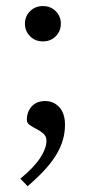

<svg xmlns="http://www.w3.org/2000/svg" viewBox="-20 -452 300 647"><path d="M48.5 150Q94 113 115.2 80.5Q136.5 48 136.5 22Q136.5 7.5 126.5 -1.5Q116.5 -10.5 103.5 -17Q90.5 -23.5 80.5 -30.5Q70.5 -37.5 70.5 -48Q70.5 -75.5 87 -93.5Q103.5 -111.5 132.5 -111.5Q160.5 -111.5 179.8 -90.8Q199 -70 199 -31.5Q199 -6 192.2 18.2Q185.5 42.5 170.8 67.5Q156 92.5 132 119Q108 145.5 73 175.5ZM124.5 -431.5Q151 -431.5 168 -414.2Q185 -397 185 -372Q185 -347.5 168 -330Q151 -312.5 124.5 -312.5Q98.5 -312.5 81.2 -330Q64 -347.5 64 -372Q64 -397 81.2 -414.2Q98.5 -431.5 124.5 -431.5Z"/></svg>

Font: Newsreader Text
Style: Regular
Weight: 400
Designer: Hugues Gentile
Foundry: Production Type
Version: Version 1.001